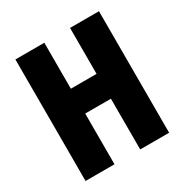

<svg xmlns="http://www.w3.org/2000/svg" viewBox="-165 -846 939 977"><g transform="rotate(-30 304.5 -357.0)"><path d="M550 0H380V-298H229V0H59V-714H229V-444H380V-714H550Z"/></g></svg>

Font: Noto Sans Khmer UI ExtraCondensed Black
Style: Regular
Weight: 900
Width: 2
Designer: Danh Hong and the Monotype Design Team
Foundry: Monotype Imaging Inc.
Version: Version 2.002; ttfautohint (v1.8.4.7-5d5b)